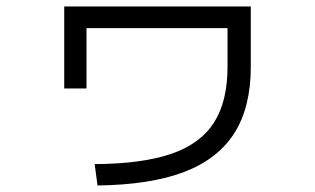

<svg xmlns="http://www.w3.org/2000/svg" viewBox="-20 -566 978 597"><path d="M513.2 -87.9C453 -67.1 373.4 -56.3 274.4 -55.7L283.2 10.7C392.6 9.4 482.3 -4.6 552.2 -31.2C622.2 -57.9 674.3 -98.1 708.5 -151.9C742.7 -205.6 759.8 -274.4 759.8 -358.4V-545.9H179.7V-291H249V-478.5H687.5V-358.4C687.5 -286.8 673.5 -229 645.5 -185.1C617.5 -141.1 573.4 -108.7 513.2 -87.9Z"/></svg>

Font: Pretendard Variable
Style: Regular
Weight: 400
Designer: Base glyphs from Inter by Rasmus Andersson; Hangeul glyphs from Noto Sans CJK(Source Han Sans) by Jang Soo-young and Kan
Foundry: Kil Hyung-jin
Version: Version 1.309;Glyphs 3.2 (3225)